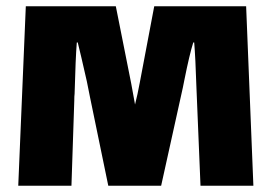

<svg xmlns="http://www.w3.org/2000/svg" viewBox="-20 -590 863 610"><path d="M785 0H617L604 -314Q601 -407 597 -455H594Q582 -417 566 -337L561 -312L492 0H324L266 -281L256 -331Q235 -424 227 -455H224Q220 -405 217 -292Q216 -285 216 -270L207 0H38L62 -570H348L397 -324L409 -258Q417 -289 424 -327L470 -570H762Z"/></svg>

Font: Lalezar
Style: Regular
Weight: 400
Designer: Borna Izadpanah
Foundry: Borna Izadpanah
Version: Version 1.004